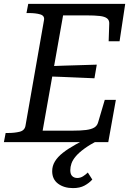

<svg xmlns="http://www.w3.org/2000/svg" viewBox="-30 -730 691 986"><path d="M565 -217 526 0H-10L-1 -47H10Q45 -47 71 -53.5Q97 -60 101 -85L196 -627Q200 -649 177 -656Q154 -663 117 -663H106L115 -710H613L584 -518H528L531 -608Q532 -626 520 -635.5Q508 -645 482 -648Q456 -651 413 -651H294L189 -59H342Q385 -59 412 -62.5Q439 -66 454 -75Q469 -84 474 -102L508 -217ZM218 -390Q260 -392 301.5 -393Q343 -394 384.5 -395.5Q426 -397 467 -398L455 -328Q414 -330 372.5 -331.5Q331 -333 290 -335Q249 -337 208 -338ZM449 -35 475 -10Q431 13 403 33.5Q375 54 359 73Q343 92 337 109.5Q331 127 331 144Q331 165 341 174.5Q351 184 367 184Q383 184 397 175Q411 166 421 156L444 192Q428 210 404 223Q380 236 345 236Q299 236 268.5 213.5Q238 191 238 149Q238 122 252 99Q266 76 292.5 55Q319 34 358.5 12Q398 -10 449 -35Z"/></svg>

Font: Roboto Serif 20pt
Style: Italic
Weight: 400
Italic angle: -10°
Designer: Greg Gazdowicz
Foundry: Commercial Type
Version: Version 1.008